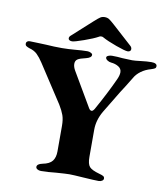

<svg xmlns="http://www.w3.org/2000/svg" viewBox="-92 -924 880 1007"><g transform="rotate(10 348.0 -420.5)"><path d="M167 -11Q167 -27 196 -33Q233 -40 247.5 -59Q262 -78 262 -110V-246Q262 -280 254 -302.5Q246 -325 229 -353L98 -554Q81 -580 65 -595.5Q49 -611 22 -618Q11 -622 5.5 -626Q0 -630 0 -639Q0 -646 5.5 -650Q11 -654 19 -654Q41 -654 67.5 -652.5Q94 -651 107 -651Q148 -648 191 -648Q206 -648 225.5 -649Q245 -650 256 -651Q300 -655 326 -655Q335 -655 344 -650.5Q353 -646 353 -640Q353 -625 325 -618Q293 -611 281 -603Q269 -595 269 -578Q269 -562 280 -543L385 -364Q392 -351 401 -351Q408 -351 416 -364Q469 -459 505 -538Q515 -560 515 -576Q515 -595 498 -605.5Q481 -616 458 -618Q447 -619 437.5 -625.5Q428 -632 428 -640Q428 -646 437 -650Q446 -654 457 -654Q486 -654 513 -651Q547 -649 565 -649Q579 -649 611 -653Q643 -657 666 -657Q696 -657 696 -640Q696 -632 690.5 -628.5Q685 -625 678.5 -623Q672 -621 670 -620Q641 -612 618.5 -595.5Q596 -579 584 -557Q550 -501 532 -474Q478 -385 460 -355Q432 -306 432 -256V-111Q432 -73 445 -58.5Q458 -44 498 -33Q513 -29 520 -25Q527 -21 527 -12Q527 -5 519.5 0Q512 5 501 5Q480 5 420 1Q364 -3 345 -3Q327 -3 273 1Q228 6 195 6Q183 6 175 1Q167 -4 167 -11ZM217 -705Q217 -714 226 -721L332 -817Q352 -835 361.5 -841Q371 -847 384 -847Q398 -847 407.5 -841Q417 -835 437 -817L542 -722Q550 -715 550 -705Q550 -699 545.5 -695Q541 -691 533 -691Q519 -691 470.5 -708.5Q422 -726 397 -740Q392 -744 384 -744Q376 -744 371 -740Q348 -727 298.5 -709.5Q249 -692 237 -692Q228 -692 222.5 -695.5Q217 -699 217 -705Z"/></g></svg>

Font: EB Garamond ExtraBold
Style: Regular
Weight: 800
Designer: Georg Duffner and Octavio Pardo
Foundry: Georg Duffner
Version: Version 1.000